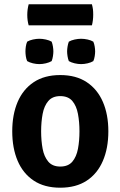

<svg xmlns="http://www.w3.org/2000/svg" viewBox="-20 -860 561 894"><path d="M484.5 -248.5Q484.5 -170 459 -110.8Q433.5 -51.5 383.8 -18.8Q334 14 260.5 14Q186.5 14 136.8 -19.2Q87 -52.5 62 -111.5Q37 -170.5 37 -248.5Q37 -326.5 62.2 -385.5Q87.5 -444.5 137.2 -477.5Q187 -510.5 260.5 -510.5Q334.5 -510.5 384.2 -477.2Q434 -444 459.2 -385.2Q484.5 -326.5 484.5 -248.5ZM171.5 -248.5Q171.5 -204.5 178.5 -167.2Q185.5 -130 205 -107.2Q224.5 -84.5 260.5 -84.5Q297.5 -84.5 316.8 -107.2Q336 -130 343 -167.2Q350 -204.5 350 -248.5Q350 -292 343 -329.5Q336 -367 316.8 -389.8Q297.5 -412.5 260.5 -412.5Q224.5 -412.5 205 -389.8Q185.5 -367 178.5 -329.5Q171.5 -292 171.5 -248.5ZM98.5 -620.5Q98.5 -630.5 100.2 -643Q102 -655.5 106.5 -666Q117.5 -672.5 133.2 -676Q149 -679.5 163.5 -679.5Q177.5 -679.5 193.5 -676Q209.5 -672.5 220.5 -666Q224.5 -655.5 226.5 -643Q228.5 -630.5 228.5 -620.5Q228.5 -611 226.5 -598.2Q224.5 -585.5 220.5 -575.5Q209.5 -569 193.5 -565.2Q177.5 -561.5 163.5 -561.5Q149 -561.5 133.2 -565.2Q117.5 -569 106.5 -575.5Q102 -585.5 100.2 -598.2Q98.5 -611 98.5 -620.5ZM292.5 -620.5Q292.5 -630.5 294.5 -643Q296.5 -655.5 300.5 -666Q311.5 -672.5 327.5 -676Q343.5 -679.5 357.5 -679.5Q372 -679.5 388 -676Q404 -672.5 414.5 -666Q419 -655.5 421 -643Q423 -630.5 423 -620.5Q423 -611 421 -598.2Q419 -585.5 414.5 -575.5Q404 -569 388 -565.2Q372 -561.5 357.5 -561.5Q343.5 -561.5 327.5 -565.2Q311.5 -569 300.5 -575.5Q296.5 -585.5 294.5 -598.2Q292.5 -611 292.5 -620.5ZM113.5 -742Q107 -764.5 107 -790.5Q107 -816 113.5 -840H408Q411.5 -826.5 412.8 -816.5Q414 -806.5 414 -791.5Q414 -765.5 408 -742Z"/></svg>

Font: Signika SemiBold
Style: Regular
Weight: 600
Designer: Anna Giedry
Foundry: Anna Giedry
Version: Version 2.001